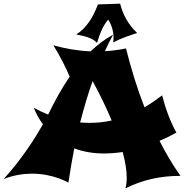

<svg xmlns="http://www.w3.org/2000/svg" viewBox="-87 -953 1013 1047"><path d="M875 -230C842 -289 817 -356 797 -433C765 -409 734 -387 701 -368C661 -470 628 -578 600 -689C562 -681 523 -676 485 -674C499 -705 514 -735 530 -764C485 -740 445 -709 407 -673C336 -676 268 -688 204 -706C238 -652 275 -579 293 -535C249 -471 211 -401 176 -329V-328C150 -339 123 -351 97 -365C111 -331 128 -301 147 -275C109 -208 35 -88 -67 23C-12 2 41 -6 88 -6C205 -6 286 43 286 43C296 -22 306 -84 318 -144C368 -125 423 -116 480 -116C513 -116 548 -119 582 -124C596 -72 604 -24 604 15C604 37 602 57 597 74C692 27 789 6 897 6C855 -54 817 -117 783 -185C814 -198 845 -213 875 -230ZM522 -296C482 -287 442 -283 401 -283C384 -283 367 -284 350 -285C371 -366 393 -441 418 -511C458 -438 493 -365 522 -296ZM661 -773C612 -820 584 -871 568 -933L447 -929C422 -862 386 -801 329 -765C369 -757 417 -748 442 -719C458 -771 473 -811 503 -846C527 -811 537 -761 530 -721C568 -743 621 -760 661 -773Z"/></svg>

Font: Shojumaru
Style: Regular
Weight: 400
Designer: Astigmatic (AOETI)
Foundry: Astigmatic (AOETI)
Version: Version 1.000